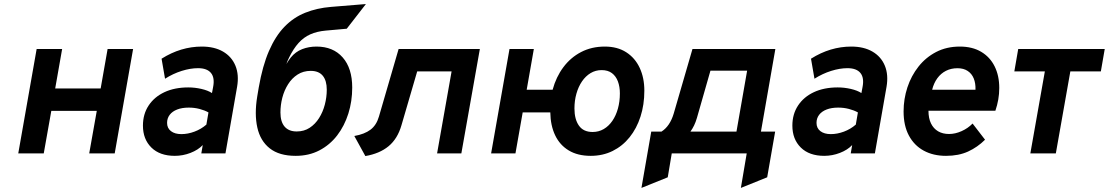

<svg xmlns="http://www.w3.org/2000/svg" viewBox="-20 -751 5429 940"><path d="M69.4 0 159.4 -511H284.2L250.2 -317.8H472.8L506.8 -511H631.6L541.6 0H416.8L453.8 -208.2H231.2L194.2 0Z M835.8 12Q762.4 12 721.1 -28.7Q679.8 -69.4 679.8 -136Q679.8 -192.2 707.6 -234.3Q735.4 -276.5 785.2 -299.8Q835 -323 901.6 -323Q934 -323 965.9 -315.7Q997.7 -308.4 1017.8 -295.4L1023.2 -324Q1032.3 -369.6 1013.2 -393.4Q994.1 -417.2 949.4 -417.2Q912 -417.2 869.7 -403.9Q827.4 -390.6 788 -365.6L771 -463.6Q818.2 -493.4 867.5 -508.2Q916.8 -523 968 -523Q1029.7 -523 1072 -498.4Q1114.2 -473.8 1132.6 -429.4Q1150.9 -384.9 1140.8 -326L1083.8 0H965.6L972.6 -40.8Q949.9 -16.8 912.5 -2.4Q875.2 12 835.8 12ZM868.2 -94.4Q899.5 -94.4 932 -106.5Q964.6 -118.6 990.4 -141L1000.6 -200.6Q982 -211.1 956.9 -217.6Q931.8 -224.2 904.2 -224.2Q871.2 -224.2 847.4 -214.9Q823.6 -205.7 810.8 -188.8Q798 -172 798 -149.4Q798 -123.6 817 -109Q835.9 -94.4 868.2 -94.4Z M1427.8 12Q1347.1 12 1300.8 -24.6Q1254.4 -61.1 1239.8 -126.7Q1225.1 -192.3 1239.4 -278.8L1246.8 -322.8Q1265.2 -428.5 1296.8 -501.4Q1328.5 -574.4 1372.8 -620.1Q1417.2 -665.8 1474.2 -688.6Q1531.1 -711.5 1600.2 -717.2L1771.4 -731.2L1677.6 -610.4L1574.6 -601.2Q1531.4 -597.3 1499.1 -582.8Q1466.7 -568.4 1441.7 -540.6Q1416.6 -512.8 1395 -468.6Q1390.2 -458.7 1387.2 -451.5Q1384.3 -444.3 1382.2 -437.6Q1386.2 -444.8 1391.8 -453.2Q1397.4 -461.6 1403.6 -469.4Q1426.8 -497.7 1459.3 -510.4Q1491.8 -523 1529.6 -523Q1610.9 -523 1657.7 -469.9Q1704.4 -416.8 1704.4 -322.2Q1704.4 -255.4 1685.5 -195.1Q1666.5 -134.7 1630.7 -88Q1594.8 -41.4 1543.6 -14.7Q1492.4 12 1427.8 12ZM1432.6 -107.4Q1468.7 -107.4 1496 -125.3Q1523.3 -143.2 1542 -172.8Q1560.8 -202.5 1570.3 -238.9Q1579.8 -275.3 1579.8 -311.8Q1579.8 -356.5 1560.2 -380.2Q1540.6 -404 1501.2 -404Q1464.8 -404 1437 -386.1Q1409.2 -368.3 1390.5 -338.6Q1371.7 -309 1362.3 -273Q1353 -237 1353 -200.2Q1353 -155 1373.3 -131.2Q1393.7 -107.4 1432.6 -107.4Z M1768.7 13 1714.7 -85.2Q1764.6 -94 1793.8 -116Q1823.1 -138.1 1835.3 -180.6L1931.5 -511H2329.3L2238.7 0H2119.9L2190.9 -401.4H2022.5L1945.5 -137.8Q1926.4 -71.5 1882.3 -35.1Q1838.3 1.2 1768.7 13Z M2872.2 12Q2808.3 12 2764.6 -14.4Q2720.8 -40.7 2698 -88.5Q2675.2 -136.3 2674.2 -200.6H2539L2503.6 0H2384.4L2474.4 -511H2593.6L2558.6 -311.8H2685.6Q2702.5 -374.2 2738.1 -421.9Q2773.6 -469.5 2825 -496.2Q2876.4 -523 2941.2 -523Q3002.7 -523 3045.9 -495.2Q3089.2 -467.4 3111.9 -418.6Q3134.6 -369.9 3134.6 -307Q3134.6 -238.4 3115.8 -180.3Q3097.1 -122.2 3062.4 -79Q3027.7 -35.8 2979.4 -11.9Q2931.1 12 2872.2 12ZM2881.4 -104.8Q2911.2 -104.8 2935.8 -119.2Q2960.3 -133.5 2978 -159.3Q2995.7 -185.1 3005.2 -219.4Q3014.8 -253.7 3014.8 -293.8Q3014.8 -326.5 3005.2 -352.3Q2995.6 -378.1 2975.9 -393Q2956.2 -407.8 2925.4 -407.8Q2895.8 -407.8 2871.4 -393.1Q2847.1 -378.5 2829.4 -352.6Q2811.7 -326.6 2802.1 -292.6Q2792.4 -258.7 2792.4 -220Q2792.4 -167.2 2814.3 -136Q2836.2 -104.8 2881.4 -104.8Z M3120.4 169 3168.4 -106.6H3218.4Q3239.5 -120.2 3254.3 -142.2Q3269.2 -164.2 3278.4 -195L3370.2 -511H3776L3705.4 -106.6H3775L3736 117L3607.2 169L3635.8 0H3268.8L3249.2 117ZM3360.2 -106.6H3585.6L3637.8 -405H3458.2L3392 -173.6Q3386 -153 3378.1 -136.8Q3370.2 -120.5 3360.2 -106.6Z M4015.3 12Q3941.9 12 3900.6 -28.7Q3859.3 -69.4 3859.3 -136Q3859.3 -192.2 3887.1 -234.3Q3914.9 -276.5 3964.7 -299.8Q4014.5 -323 4081.1 -323Q4113.5 -323 4145.4 -315.7Q4177.2 -308.4 4197.3 -295.4L4202.7 -324Q4211.8 -369.6 4192.7 -393.4Q4173.6 -417.2 4128.9 -417.2Q4091.5 -417.2 4049.2 -403.9Q4006.9 -390.6 3967.5 -365.6L3950.5 -463.6Q3997.7 -493.4 4047 -508.2Q4096.3 -523 4147.5 -523Q4209.2 -523 4251.4 -498.4Q4293.7 -473.8 4312 -429.4Q4330.4 -384.9 4320.3 -326L4263.3 0H4145.1L4152.1 -40.8Q4129.4 -16.8 4092 -2.4Q4054.7 12 4015.3 12ZM4047.7 -94.4Q4079 -94.4 4111.6 -106.5Q4144.1 -118.6 4169.9 -141L4180.1 -200.6Q4161.5 -211.1 4136.4 -217.6Q4111.3 -224.2 4083.7 -224.2Q4050.7 -224.2 4026.9 -214.9Q4003.1 -205.7 3990.3 -188.8Q3977.5 -172 3977.5 -149.4Q3977.5 -123.6 3996.4 -109Q4015.4 -94.4 4047.7 -94.4Z M4611.6 12Q4549.2 12 4502.5 -13.4Q4455.9 -38.7 4429.9 -87.2Q4403.8 -135.7 4403.8 -205.4Q4403.8 -266.4 4422.5 -323.2Q4441.2 -380 4476.9 -425.1Q4512.5 -470.2 4563.5 -496.6Q4614.5 -523 4679.2 -523Q4740.5 -523 4783.6 -497.4Q4826.8 -471.8 4849.5 -426.2Q4872.2 -380.6 4872.2 -320.4Q4872.2 -291.6 4867.4 -263.8Q4862.5 -235.9 4853.2 -208.8H4525.6Q4525.6 -172.2 4537.9 -146.8Q4550.2 -121.5 4572.8 -108.2Q4595.3 -95 4626.4 -95Q4656.5 -95 4687.7 -108.9Q4718.9 -122.8 4741.6 -146.2L4802.6 -67Q4766 -30.5 4719.8 -9.2Q4673.5 12 4611.6 12ZM4543.6 -311.6H4755.8Q4756.9 -343 4747.4 -366.6Q4737.8 -390.3 4717.7 -403.6Q4697.6 -417 4667.6 -417Q4636.3 -417 4611.3 -404.3Q4586.3 -391.6 4569 -367.9Q4551.7 -344.2 4543.6 -311.6Z M5024.4 0 5095.4 -401.4H4946L4965 -511H5388.6L5369.6 -401.4H5220.2L5149.2 0Z"/></svg>

Font: Overpass
Style: Italic
Weight: 400
Italic angle: -10°
Designer: Delve Withrington, Dave Bailey, Thomas Jockin
Foundry: Delve Fonts LLC
Version: Version 4.000